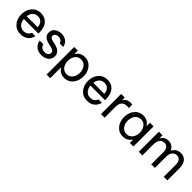

<svg xmlns="http://www.w3.org/2000/svg" viewBox="332 -1960 3575 3575"><g transform="rotate(45 2120.0 -172.0)"><path d="M311 10C503 10 533 -161 533 -161H444C444 -161 419 -71 311 -71C217 -71 161 -145 156 -236H539V-264C539 -447 442 -540 307 -540C137 -540 60 -399 60 -265C60 -130 138 10 311 10ZM157 -310C166 -400 223 -459 307 -459C377 -459 441 -413 446 -310Z M863 10C986 10 1057 -64 1057 -153C1057 -244 990 -289 900 -310L827 -327C783 -337 753 -357 753 -391C753 -426 781 -461 845 -461C939 -461 949 -386 949 -386H1041C1041 -386 1027 -540 844 -540C734 -540 660 -476 660 -385C660 -296 732 -257 813 -238L885 -221C936 -209 964 -188 964 -149C964 -105 928 -71 865 -71C755 -71 745 -160 745 -160H649C649 -160 661 10 863 10Z M1282 196V-84H1288C1311 -47 1359 10 1459 10C1620 10 1699 -129 1699 -265C1699 -401 1620 -540 1459 -540C1359 -540 1311 -484 1288 -446H1282V-530H1187V196ZM1284 -265C1284 -362 1337 -459 1443 -459C1550 -459 1603 -362 1603 -265C1603 -168 1550 -71 1443 -71C1337 -71 1284 -168 1284 -265Z M2065 10C2257 10 2287 -161 2287 -161H2198C2198 -161 2173 -71 2065 -71C1971 -71 1915 -145 1910 -236H2293V-264C2293 -447 2196 -540 2061 -540C1891 -540 1814 -399 1814 -265C1814 -130 1892 10 2065 10ZM1911 -310C1920 -400 1977 -459 2061 -459C2131 -459 2195 -413 2200 -310Z M2518 0V-281C2518 -400 2570 -449 2662 -449C2685 -449 2710 -446 2710 -446V-537C2710 -537 2688 -540 2665 -540C2585 -540 2544 -504 2522 -464H2518V-530H2423V0Z M3005 -540C2844 -540 2765 -401 2765 -265C2765 -129 2844 10 3005 10C3105 10 3153 -46 3176 -84H3182V0H3277V-530H3182V-446H3176C3153 -483 3105 -540 3005 -540ZM3021 -459C3127 -459 3180 -362 3180 -265C3180 -168 3127 -71 3021 -71C2914 -71 2861 -168 2861 -265C2861 -362 2914 -459 3021 -459Z M3512 0V-297C3512 -369 3545 -458 3637 -458C3709 -458 3746 -404 3746 -326V0H3841V-297C3841 -370 3874 -458 3966 -458C4037 -458 4075 -405 4075 -326V0H4170V-331C4170 -453 4106 -540 3991 -540C3904 -540 3852 -493 3823 -435H3822C3795 -500 3740 -540 3662 -540C3571 -540 3532 -483 3516 -453H3512V-530H3417V0Z"/></g></svg>

Font: Be Vietnam Pro
Style: Regular
Weight: 400
Designer: Lam Bao, Tony Le, Vietanh Nguyen
Foundry: Yellow Type Foundry
Version: Version 1.002